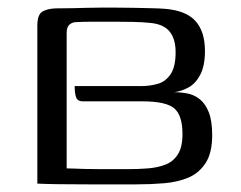

<svg xmlns="http://www.w3.org/2000/svg" viewBox="-20 -482 633 504"><path d="M336 2Q267 2 216.5 2Q166 2 132.5 1.5Q99 1 78 0V-414Q78 -443 90.5 -451Q103 -459 125 -460Q149 -460 170 -460.5Q191 -461 209 -461.5Q227 -462 245 -462Q263 -462 283 -462Q306 -462 330 -461.5Q354 -461 376 -460.5Q398 -460 411 -459Q467 -455 492.5 -427.5Q518 -400 518 -348Q518 -309 505.5 -285.5Q493 -262 474 -252Q455 -242 437 -240Q455 -240 472.5 -236.5Q490 -233 504.5 -221.5Q519 -210 528 -187.5Q537 -165 537 -127Q537 -81 520 -54.5Q503 -28 475 -16Q447 -4 411 -1Q375 2 336 2ZM316 -38Q343 -38 368.5 -40Q394 -42 414.5 -50Q435 -58 447 -77Q459 -96 459 -130Q459 -179 437.5 -197.5Q416 -216 353 -216H197Q184 -216 180 -226Q176 -236 176 -256H350Q374 -256 394.5 -262Q415 -268 428 -287.5Q441 -307 441 -345Q441 -380 425 -399.5Q409 -419 373 -422Q353 -424 329 -424.5Q305 -425 282 -425Q252 -425 225.5 -425Q199 -425 181 -424Q170 -424 162.5 -417.5Q155 -411 155 -396V-40Q162 -40 173.5 -39.5Q185 -39 202.5 -38.5Q220 -38 247.5 -38Q275 -38 316 -38Z"/></svg>

Font: Genos
Style: Regular
Weight: 400
Designer: Robert E. Leuschke
Foundry: Robert E. Leuschke
Version: Version 1.010